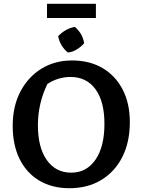

<svg xmlns="http://www.w3.org/2000/svg" viewBox="-20 -982 751 1013"><path d="M346 11Q255 11 187.5 -29Q120 -69 83.5 -143Q47 -217 47 -318Q47 -421 87.5 -498.5Q128 -576 198.5 -619.5Q269 -663 360 -663Q453 -663 521.5 -622.5Q590 -582 627.5 -509Q665 -436 665 -338Q665 -232 625.5 -154Q586 -76 514.5 -32.5Q443 11 346 11ZM356 -71Q436 -71 483.5 -139Q531 -207 531 -329Q531 -446 484 -511Q437 -576 351 -576Q321 -576 290 -567Q259 -558 230 -539Q180 -436 180 -321Q180 -204 227 -137.5Q274 -71 356 -71ZM228 -887V-962H486V-887ZM375 -840Q416 -805 424 -754Q408 -735 385 -721Q362 -707 338 -705Q319 -720 305 -743Q291 -766 287 -791Q303 -809 326.5 -822.5Q350 -836 375 -840Z"/></svg>

Font: Piazzolla SC SemiBold
Style: Regular
Weight: 600
Designer: Juan Pablo del Peral
Foundry: Huerta Tipografica
Version: Version 1.330